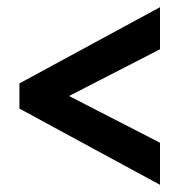

<svg xmlns="http://www.w3.org/2000/svg" viewBox="-20 -589 499 534"><path d="M34 -287 425 -75V-192L172 -322L425 -452V-569L34 -357Z"/></svg>

Font: Noto Sans Devanagari ExtraCondensed
Style: Bold
Weight: 700
Width: 2
Designer: Jelle Bosma - Monotype Design Team
Foundry: Monotype Imaging Inc.
Version: Version 2.004